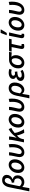

<svg xmlns="http://www.w3.org/2000/svg" viewBox="2630 -3452 986 6315"><g transform="rotate(-90 3123.5 -295.0)"><path d="M-14 178 123 -492Q144 -594 203.5 -656Q263 -718 357 -718Q436 -718 482.5 -677.5Q529 -637 529 -566Q529 -503 493 -453Q457 -403 388 -375V-371Q446 -358 480 -316Q514 -274 514 -209Q514 -148 486 -98Q458 -48 407.5 -18Q357 12 289 12Q259 12 230 4Q201 -4 176 -19Q151 -34 134 -56Q124 2 113 60Q102 118 94 178ZM284 -76Q319 -76 349 -93.5Q379 -111 396.5 -141.5Q414 -172 414 -210Q414 -263 386 -292.5Q358 -322 308 -322Q302 -322 295.5 -321.5Q289 -321 280 -320L268 -399Q326 -408 360.5 -433Q395 -458 410.5 -488.5Q426 -519 426 -546Q426 -590 404 -611Q382 -632 346 -632Q303 -632 272 -593Q241 -554 224 -473Q206 -392 189.5 -311Q173 -230 156 -145Q171 -121 192 -106Q213 -91 236.5 -83.5Q260 -76 284 -76Z M772 12Q717 12 676 -12.5Q635 -37 613 -82Q591 -127 591 -188Q591 -259 613.5 -316.5Q636 -374 675 -416Q714 -458 762 -480.5Q810 -503 859 -503Q915 -503 955.5 -478.5Q996 -454 1018.5 -409Q1041 -364 1041 -303Q1041 -233 1018 -175Q995 -117 956.5 -75.5Q918 -34 870 -11Q822 12 772 12ZM784 -75Q813 -75 840 -92.5Q867 -110 887.5 -140.5Q908 -171 920.5 -212Q933 -253 933 -300Q933 -356 911.5 -386Q890 -416 848 -416Q819 -416 792 -399Q765 -382 744 -351.5Q723 -321 711 -280Q699 -239 699 -192Q699 -137 721 -106Q743 -75 784 -75Z M1270 12Q1218 12 1183.5 -8Q1149 -28 1131.5 -64Q1114 -100 1114 -147Q1114 -170 1119 -200.5Q1124 -231 1132 -267Q1140 -303 1148 -341.5Q1156 -380 1162 -417.5Q1168 -455 1169 -490L1273 -493Q1273 -461 1267 -422.5Q1261 -384 1252 -343Q1243 -302 1234.5 -265Q1226 -228 1220 -199.5Q1214 -171 1214 -157Q1214 -114 1233.5 -94.5Q1253 -75 1283 -75Q1314 -75 1341.5 -95Q1369 -115 1390.5 -154.5Q1412 -194 1425 -251.5Q1438 -309 1438 -384Q1438 -405 1436 -431Q1434 -457 1431 -478L1535 -501Q1540 -469 1542 -443Q1544 -417 1544 -395Q1544 -293 1522.5 -217Q1501 -141 1463 -90Q1425 -39 1375.5 -13.5Q1326 12 1270 12Z M1599 0 1669 -349Q1675 -379 1680 -417.5Q1685 -456 1685 -491H1791Q1791 -470 1787 -437.5Q1783 -405 1777 -374L1751 -245H1755Q1797 -305 1843.5 -355Q1890 -405 1939 -442.5Q1988 -480 2036 -503L2074 -414Q2032 -399 1986 -368.5Q1940 -338 1887.5 -291.5Q1835 -245 1774 -182Q1749 -155 1732.5 -120Q1716 -85 1705 -31L1699 0ZM1913 9Q1902 -9 1889.5 -36.5Q1877 -64 1864 -97.5Q1851 -131 1840 -169.5Q1829 -208 1822 -248L1905 -312Q1912 -265 1926 -219.5Q1940 -174 1958 -133.5Q1976 -93 1995 -58.5Q2014 -24 2030 0Z M2265 12Q2210 12 2169 -12.5Q2128 -37 2106 -82Q2084 -127 2084 -188Q2084 -259 2106.5 -316.5Q2129 -374 2168 -416Q2207 -458 2255 -480.5Q2303 -503 2352 -503Q2408 -503 2448.5 -478.5Q2489 -454 2511.5 -409Q2534 -364 2534 -303Q2534 -233 2511 -175Q2488 -117 2449.5 -75.5Q2411 -34 2363 -11Q2315 12 2265 12ZM2277 -75Q2306 -75 2333 -92.5Q2360 -110 2380.5 -140.5Q2401 -171 2413.5 -212Q2426 -253 2426 -300Q2426 -356 2404.5 -386Q2383 -416 2341 -416Q2312 -416 2285 -399Q2258 -382 2237 -351.5Q2216 -321 2204 -280Q2192 -239 2192 -192Q2192 -137 2214 -106Q2236 -75 2277 -75Z M2763 12Q2711 12 2676.5 -8Q2642 -28 2624.5 -64Q2607 -100 2607 -147Q2607 -170 2612 -200.5Q2617 -231 2625 -267Q2633 -303 2641 -341.5Q2649 -380 2655 -417.5Q2661 -455 2662 -490L2766 -493Q2766 -461 2760 -422.5Q2754 -384 2745 -343Q2736 -302 2727.5 -265Q2719 -228 2713 -199.5Q2707 -171 2707 -157Q2707 -114 2726.5 -94.5Q2746 -75 2776 -75Q2807 -75 2834.5 -95Q2862 -115 2883.5 -154.5Q2905 -194 2918 -251.5Q2931 -309 2931 -384Q2931 -405 2929 -431Q2927 -457 2924 -478L3028 -501Q3033 -469 3035 -443Q3037 -417 3037 -395Q3037 -293 3015.5 -217Q2994 -141 2956 -90Q2918 -39 2868.5 -13.5Q2819 12 2763 12Z M3046 178 3134 -248Q3153 -340 3189.5 -396Q3226 -452 3275.5 -477.5Q3325 -503 3382 -503Q3469 -503 3517.5 -450Q3566 -397 3566 -308Q3566 -236 3545 -177Q3524 -118 3489.5 -75.5Q3455 -33 3412.5 -10.5Q3370 12 3326 12Q3289 12 3254.5 -5.5Q3220 -23 3193 -60Q3185 -17 3178.5 21.5Q3172 60 3166 98Q3160 136 3154 178ZM3307 -75Q3337 -75 3363.5 -91.5Q3390 -108 3411.5 -139Q3433 -170 3445.5 -213Q3458 -256 3458 -308Q3458 -358 3435 -387Q3412 -416 3371 -416Q3342 -416 3316 -399Q3290 -382 3269 -345.5Q3248 -309 3235 -251L3210 -136Q3226 -112 3243 -99Q3260 -86 3276.5 -80.5Q3293 -75 3307 -75Z M3780 12Q3733 12 3696 -2.5Q3659 -17 3638.5 -44.5Q3618 -72 3618 -110Q3618 -151 3637 -180Q3656 -209 3687.5 -228Q3719 -247 3755 -257V-261Q3727 -272 3705.5 -297Q3684 -322 3684 -356Q3684 -404 3712 -436.5Q3740 -469 3786.5 -486Q3833 -503 3887 -503Q3925 -503 3955.5 -497Q3986 -491 4016 -480L3988 -402Q3964 -411 3944.5 -414.5Q3925 -418 3902 -418Q3868 -418 3843 -410Q3818 -402 3804 -386.5Q3790 -371 3790 -350Q3790 -325 3810 -309.5Q3830 -294 3860 -294Q3875 -294 3889.5 -297Q3904 -300 3920 -304L3930 -220Q3857 -217 3812.5 -205.5Q3768 -194 3748 -175Q3728 -156 3728 -130Q3728 -102 3750 -88Q3772 -74 3809 -74Q3833 -74 3854 -78Q3875 -82 3897 -90.5Q3919 -99 3944 -114L3983 -46Q3948 -24 3916 -11.5Q3884 1 3851 6.5Q3818 12 3780 12Z M4214 12Q4162 12 4121 -11Q4080 -34 4056 -78Q4032 -122 4032 -186Q4032 -259 4056 -315.5Q4080 -372 4120.5 -411Q4161 -450 4209.5 -470.5Q4258 -491 4308 -491H4575L4557 -402Q4519 -406 4485 -408.5Q4451 -411 4414 -412V-408Q4439 -386 4452.5 -351Q4466 -316 4466 -268Q4466 -211 4447 -160Q4428 -109 4393.5 -70Q4359 -31 4313 -9.5Q4267 12 4214 12ZM4225 -75Q4253 -75 4278 -91.5Q4303 -108 4323 -137Q4343 -166 4354.5 -205.5Q4366 -245 4366 -290Q4366 -339 4349 -371.5Q4332 -404 4292 -404Q4262 -404 4234.5 -388.5Q4207 -373 4186 -344.5Q4165 -316 4152.5 -277Q4140 -238 4140 -189Q4140 -131 4164 -103Q4188 -75 4225 -75Z M4755 10Q4711 10 4690.5 -11Q4670 -32 4670 -70Q4670 -81 4671.5 -93.5Q4673 -106 4676 -121L4732 -406H4584L4600 -486L4668 -491H5005L4988 -406H4836Q4817 -323 4802.5 -256.5Q4788 -190 4780 -148.5Q4772 -107 4772 -98Q4772 -86 4779 -81.5Q4786 -77 4796 -77Q4808 -77 4817 -78.5Q4826 -80 4834 -81L4832 0Q4817 3 4798 6.5Q4779 10 4755 10Z M5108 10Q5066 10 5045.5 -11Q5025 -32 5025 -70Q5025 -81 5027 -93.5Q5029 -106 5032 -121L5106 -491H5214Q5189 -385 5169.5 -300Q5150 -215 5139 -162.5Q5128 -110 5128 -98Q5128 -86 5134.5 -81.5Q5141 -77 5149 -77Q5154 -77 5159 -77.5Q5164 -78 5171 -80L5169 1Q5158 4 5143 7Q5128 10 5108 10ZM5121 -567 5198 -768H5306L5313 -756L5197 -567Z M5454 12Q5399 12 5358 -12.5Q5317 -37 5295 -82Q5273 -127 5273 -188Q5273 -259 5295.5 -316.5Q5318 -374 5357 -416Q5396 -458 5444 -480.5Q5492 -503 5541 -503Q5597 -503 5637.5 -478.5Q5678 -454 5700.5 -409Q5723 -364 5723 -303Q5723 -233 5700 -175Q5677 -117 5638.5 -75.5Q5600 -34 5552 -11Q5504 12 5454 12ZM5466 -75Q5495 -75 5522 -92.5Q5549 -110 5569.5 -140.5Q5590 -171 5602.5 -212Q5615 -253 5615 -300Q5615 -356 5593.5 -386Q5572 -416 5530 -416Q5501 -416 5474 -399Q5447 -382 5426 -351.5Q5405 -321 5393 -280Q5381 -239 5381 -192Q5381 -137 5403 -106Q5425 -75 5466 -75Z M5952 12Q5900 12 5865.5 -8Q5831 -28 5813.5 -64Q5796 -100 5796 -147Q5796 -170 5801 -200.5Q5806 -231 5814 -267Q5822 -303 5830 -341.5Q5838 -380 5844 -417.5Q5850 -455 5851 -490L5955 -493Q5955 -461 5949 -422.5Q5943 -384 5934 -343Q5925 -302 5916.5 -265Q5908 -228 5902 -199.5Q5896 -171 5896 -157Q5896 -114 5915.5 -94.5Q5935 -75 5965 -75Q5996 -75 6023.5 -95Q6051 -115 6072.5 -154.5Q6094 -194 6107 -251.5Q6120 -309 6120 -384Q6120 -405 6118 -431Q6116 -457 6113 -478L6217 -501Q6222 -469 6224 -443Q6226 -417 6226 -395Q6226 -293 6204.5 -217Q6183 -141 6145 -90Q6107 -39 6057.5 -13.5Q6008 12 5952 12Z"/></g></svg>

Font: Source Sans 3 SemiBold
Style: Italic
Weight: 600
Italic angle: -11°
Designer: Paul D. Hunt
Foundry: Adobe
Version: Version 3.046;hotconv 1.0.118;makeotfexe 2.5.65603